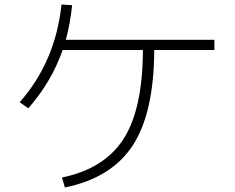

<svg xmlns="http://www.w3.org/2000/svg" viewBox="-20 -804 1040 849"><path d="M928 -628V-583H662Q661 -305 567 -161Q473 -17 267 25L254 -19Q442 -58 526.5 -190Q611 -322 612 -583H257Q208 -442 105 -325L67 -352Q225 -531 252 -784L299 -781Q290 -697 271 -628Z"/></svg>

Font: M PLUS 1p Light
Style: Regular
Weight: 300
Version: Version 1.061